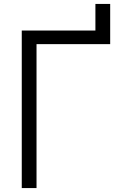

<svg xmlns="http://www.w3.org/2000/svg" viewBox="-20 -955 640 975"><path d="M464.5 -935V-800H539.5V-935ZM90.5 0V-800H539.5V-731H113.5L165.5 -783V0Z"/></svg>

Font: Victor Mono Thin
Style: Regular
Weight: 100
Monospace: yes
Designer: Rune Bjørnerås
Version: Version 1.561;gftools[0.9.30]